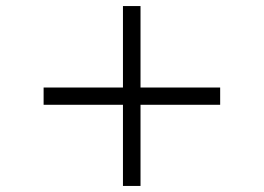

<svg xmlns="http://www.w3.org/2000/svg" viewBox="-20 -614 871 634"><path d="M707 -268H444V0H386V-268H124V-325H386V-594H444V-325H707Z"/></svg>

Font: GFS BodoniClassic
Style: Regular
Weight: 400
Designer: George D. Matthiopoulos
Foundry: George D. Matthiopoulos
Version: Macromedia Fontographer 4.1.5 140901